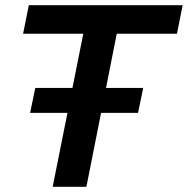

<svg xmlns="http://www.w3.org/2000/svg" viewBox="-20 -720 724 740"><path d="M183 0 301 -590H69L91 -700H684L662 -590H430L313 0ZM96 -285 116 -381H532L512 -285Z"/></svg>

Font: MOST Montserrat SemiBold
Style: Italic
Weight: 600
Italic angle: -11.3°
Designer: Julieta Ulanovsky
Foundry: Julieta Ulanovsky
Version: Version 8.000;March 11, 2024;FontCreator 15.0.0.2926 64-bit